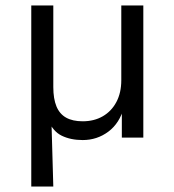

<svg xmlns="http://www.w3.org/2000/svg" viewBox="-20 -506 640 706"><path d="M95 180V-486H176V-186Q176 -143 187.5 -115Q199 -87 223 -73.5Q247 -60 284 -60Q326 -60 358 -78.5Q390 -97 408 -131Q426 -165 426 -211V-486H507V0H428V-112H436Q420 -53 378.5 -22Q337 9 284 9Q240 9 207 -7Q174 -23 156 -67H169L176 180Z"/></svg>

Font: Nunito Sans 12pt ExtraLight 12pt
Style: Regular
Weight: 400
Version: Version 3.101;gftools[0.9.27]